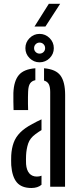

<svg xmlns="http://www.w3.org/2000/svg" viewBox="-20 -956 404 983"><path d="M37.5 -110Q37 -122.5 37 -135.5Q37 -148.5 37.5 -160.5Q39.5 -196.5 49.8 -225Q60 -253.5 82.8 -276.8Q105.5 -300 145 -321Q156.5 -327.5 168.5 -333.5Q180.5 -339.5 192.5 -345V-290Q185.5 -286 178 -280.8Q170.5 -275.5 162 -269.5Q133.5 -249 124.2 -221Q115 -193 113.5 -160.5Q113 -152 113 -140Q113 -128 113.5 -115.5Q116 -84.5 130.2 -68.2Q144.5 -52 169 -52Q182 -52 192.5 -56.5V-10Q173 6.5 141 6.5Q90.5 6.5 66.2 -22.2Q42 -51 37.5 -110ZM49.5 -392.5Q49 -410 48.5 -435.5Q48 -461 48.5 -480Q51 -541.5 76.5 -571.8Q102 -602 161 -606.5V-545.5Q143 -542 134 -528.8Q125 -515.5 124 -487.5Q123.5 -476.5 123.2 -459.2Q123 -442 123.2 -424.2Q123.5 -406.5 124 -392.5ZM237 0V-485Q237 -510.5 230 -524.5Q223 -538.5 205.5 -543.5V-606.5Q266 -601.5 289.8 -569Q313.5 -536.5 313.5 -469.5L313 0ZM182.5 -637Q153 -637 131.5 -658.2Q110 -679.5 110 -709.5Q110 -739.5 131.5 -761Q153 -782.5 182.5 -782.5Q212.5 -782.5 234 -761Q255.5 -739.5 255.5 -709.5Q255.5 -679.5 234 -658.2Q212.5 -637 182.5 -637ZM182.5 -681.5Q194.5 -681.5 202.8 -689.5Q211 -697.5 211 -709.5Q211 -721.5 202.8 -729.8Q194.5 -738 182.5 -738Q171 -738 162.8 -729.8Q154.5 -721.5 154.5 -709.5Q154.5 -697.5 162.8 -689.5Q171 -681.5 182.5 -681.5ZM156.5 -820 230 -936.5H288L212.5 -820Z"/></svg>

Font: Big Shoulders Stencil Display Thin Medium
Style: Regular
Weight: 500
Version: Version 2.001